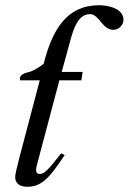

<svg xmlns="http://www.w3.org/2000/svg" viewBox="-20 -703 492 734"><path d="M132 -396 54 -100C46 -68 38 -37 38 -26C38 -1 57 11 84 11C136 11 167 -18 227 -110L214 -117C165 -54 149 -38 133 -38C124 -38 118 -41 118 -54C118 -57 119 -64 120 -68L207 -396H291L296 -428H216L249 -549C261 -592 278 -649 324 -649C359 -649 371 -589 413 -589C433 -589 452 -606 452 -627C452 -671 393 -683 359 -683C235 -683 180 -590 147 -459C126 -443 103 -430 89 -427C65 -422 56 -413 56 -402C56 -402 56 -399 57 -396Z"/></svg>

Font: STIXGeneral
Style: Italic
Weight: 400
Italic angle: -16.33°
Designer: MicroPress Inc., with final additions and corrections provided by Coen Hoffman, Elsevier (retired)
Version: Version 1.1.0